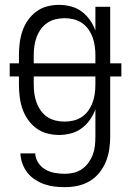

<svg xmlns="http://www.w3.org/2000/svg" viewBox="-20 -548 540 791"><path d="M247 223Q226 223 204.5 220.5Q183 218 163 211Q143 204 124.5 192Q106 180 93 163.5Q80 147 72.5 126.5Q65 106 64 84H125Q126 105 138 123Q150 141 168 151Q186 161 206.5 164.5Q227 168 247 168Q266 168 284.5 163.5Q303 159 318.5 148Q334 137 345 121.5Q356 106 362.5 88.5Q369 71 371 52.5Q373 34 373 15V-98Q365 -75 350.5 -54.5Q336 -34 316.5 -19.5Q297 -5 272.5 1.5Q248 8 223 8Q198 8 173.5 1.5Q149 -5 129 -20Q109 -35 94.5 -56Q80 -77 72 -101Q64 -125 61 -150Q58 -175 58 -200V-233H20V-287H58V-320Q58 -345 61 -370Q64 -395 72 -419Q80 -443 94.5 -464Q109 -485 129 -500Q149 -515 173.5 -521.5Q198 -528 223 -528Q248 -528 272.5 -521.5Q297 -515 316.5 -500.5Q336 -486 350.5 -465.5Q365 -445 373 -422V-520H434V-287H480V-233H434V15Q434 41 430 67.5Q426 94 416 118.5Q406 143 389 164Q372 185 349 198.5Q326 212 300 217.5Q274 223 247 223ZM119 -287H373V-320Q373 -339 370.5 -357.5Q368 -376 361.5 -394Q355 -412 344 -427.5Q333 -443 317.5 -453.5Q302 -464 283.5 -468.5Q265 -473 246 -473Q227 -473 208.5 -468.5Q190 -464 174.5 -453.5Q159 -443 148 -427.5Q137 -412 130.5 -394Q124 -376 121.5 -357.5Q119 -339 119 -320ZM246 -47Q265 -47 283.5 -51.5Q302 -56 317.5 -66.5Q333 -77 344 -92.5Q355 -108 361.5 -126Q368 -144 370.5 -162.5Q373 -181 373 -200V-233H119V-200Q119 -181 121.5 -162.5Q124 -144 130.5 -126Q137 -108 148 -92.5Q159 -77 174.5 -66.5Q190 -56 208.5 -51.5Q227 -47 246 -47Z"/></svg>

Font: Iosevka Term Curly Light
Style: Regular
Weight: 300
Designer: Belleve Invis
Foundry: Belleve Invis
Version: Version 32.3.0